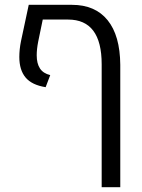

<svg xmlns="http://www.w3.org/2000/svg" viewBox="-20 -575 587 795"><path d="M478 -307V200H401V-309Q401 -494 262 -494H157L138 -402Q132 -371 132 -346Q132 -312 145.5 -291.5Q159 -271 188 -264L169 -214Q112 -223 86 -254Q60 -285 60 -339Q60 -371 67 -405L99 -555H278Q374 -555 425.5 -491.5Q477 -428 478 -307Z"/></svg>

Font: Assistant-zap
Style: zap
Weight: 400
Designer: Hebrew By Ben Nathan, Latin by Paul Hunt
Version: Version 2.001